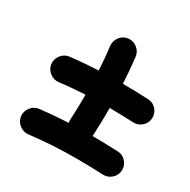

<svg xmlns="http://www.w3.org/2000/svg" viewBox="-127 -669 760 770"><g transform="rotate(30 253.0 -284.0)"><path d="M38.1 -308.1Q35.6 -331.1 49.8 -349.1Q64 -367.2 86.4 -370.1Q119.6 -374 151.9 -376.5Q184.1 -378.9 215.8 -380.4Q214.4 -407.2 211.9 -434.3Q209.5 -461.4 206.1 -488.8Q203.6 -511.7 217.8 -530Q231.9 -548.3 254.4 -550.8Q276.9 -553.7 295.2 -539.3Q313.5 -524.9 316.4 -502.4Q319.8 -471.7 322.3 -441.9Q324.7 -412.1 326.2 -382.8Q384.8 -382.8 443.8 -379.9Q466.8 -379.4 482.4 -362.3Q498 -345.2 497.1 -322.3Q496.1 -299.3 479 -283.9Q461.9 -268.6 439 -269.5Q382.8 -272 329.1 -272.5Q329.1 -208.5 326.2 -145Q325.2 -122.1 308.3 -106.9Q291.5 -91.8 268.6 -92.3Q245.6 -93.3 230.2 -110.4Q214.8 -127.4 215.3 -149.9Q218.3 -210.9 218.3 -270Q189 -268.6 159.7 -266.1Q130.4 -263.7 100.1 -259.8Q77.6 -257.3 59.3 -271.5Q41 -285.6 38.1 -308.1ZM37.6 -65.9Q35.2 -88.9 49.3 -106.9Q63.5 -125 85.9 -127.9Q145.5 -134.8 202.6 -137.7Q259.8 -140.6 316.4 -140.6Q379.9 -140.6 443.4 -137.7Q466.3 -137.2 481.9 -120.1Q497.6 -103 496.6 -80.1Q495.6 -57.1 478.5 -41.7Q461.4 -26.4 438.5 -27.3Q376.5 -30.3 316.4 -30.3Q262.2 -30.3 208.7 -27.3Q155.3 -24.4 99.6 -17.6Q77.1 -15.1 58.8 -29.3Q40.5 -43.5 37.6 -65.9Z"/></g></svg>

Font: Mikhak SemiBold
Style: Regular
Weight: 600
Designer: Amin Abedi
Version: Version 3.3